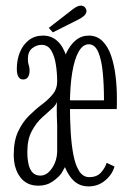

<svg xmlns="http://www.w3.org/2000/svg" viewBox="-20 -654 466 685"><path d="M117 8.5Q74.5 8.5 51.8 -22.5Q29 -53.5 29 -101.5Q29 -152 44.8 -185.2Q60.5 -218.5 83.5 -241.2Q106.5 -264 129.8 -281.5Q153 -299 168.5 -318Q184 -337 184 -363Q184 -394 179.2 -424.2Q174.5 -454.5 162.5 -474.2Q150.5 -494 128.5 -494Q110.5 -494 95 -482Q79.5 -470 79.5 -444Q79.5 -433.5 81 -427.5Q82.5 -421.5 84 -416.2Q85.5 -411 85.5 -401.5Q85.5 -388 80 -379.2Q74.5 -370.5 62.5 -370.5Q51 -370.5 45.5 -380.5Q40 -390.5 40 -408.5Q40 -440.5 50.8 -467.2Q61.5 -494 82.5 -510.5Q103.5 -527 133.5 -527Q164 -527 185.2 -507.2Q206.5 -487.5 217.8 -449.5Q229 -411.5 229 -355.5V-153Q229 -127.5 226.5 -108Q224 -88.5 217.8 -72Q211.5 -55.5 200 -37Q191 -23 168.8 -7.2Q146.5 8.5 117 8.5ZM124 -27.5Q148 -27.5 166 -54.5Q184 -81.5 184 -117V-296Q183 -282 166.8 -267.8Q150.5 -253.5 129.8 -234.5Q109 -215.5 93.2 -186Q77.5 -156.5 77.5 -112Q77.5 -87.5 81.8 -68.2Q86 -49 96.5 -38.2Q107 -27.5 124 -27.5ZM296 11Q261.5 11 239.2 -13Q217 -37 204.8 -76.8Q192.5 -116.5 187.5 -165Q182.5 -213.5 182.5 -262.5Q182.5 -327 190.8 -376.5Q199 -426 214 -459.5Q229 -493 249.8 -510Q270.5 -527 296.5 -527Q326 -527 345.8 -507.2Q365.5 -487.5 376.5 -455Q387.5 -422.5 392.2 -383.5Q397 -344.5 397 -306.5Q397 -295.5 397 -285.2Q397 -275 396.5 -265H223V-296H351Q351 -351.5 346.5 -396.8Q342 -442 330.2 -469Q318.5 -496 296.5 -496Q275.5 -496 260.5 -469.5Q245.5 -443 237.5 -394.2Q229.5 -345.5 229.5 -278Q229.5 -229 232.2 -183Q235 -137 242 -100.8Q249 -64.5 262.8 -43.2Q276.5 -22 298.5 -22Q326.5 -22 341.2 -39.5Q356 -57 360.5 -73L388.5 -60Q380.5 -31.5 355.2 -10.2Q330 11 296 11ZM168.5 -538.5 154 -554.5 238.5 -620Q246 -626 253.8 -630Q261.5 -634 268.5 -634Q274 -634 278.8 -631.2Q283.5 -628.5 286 -623.5Q288.5 -619.5 288.5 -614.5Q288.5 -605 279.2 -597Q270 -589 258 -583.5Z"/></svg>

Font: Imbue Thin 10pt ExtraLight
Style: Regular
Weight: 250
Version: Version 1.102